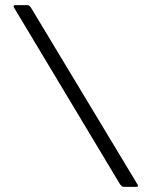

<svg xmlns="http://www.w3.org/2000/svg" viewBox="-20 -727 590 747"><path d="M462 0Q457 0 454 -2.5Q451 -5 447 -10L39 -690Q32 -700 33 -703.5Q34 -707 40 -707H85Q91 -707 93 -705.5Q95 -704 100 -698L514 -11Q517 -7 517 -3.5Q517 0 510 0Z"/></svg>

Font: Glory
Style: Regular
Weight: 400
Designer: Robert Leuschke
Foundry: Robert Leuschke
Version: Version 1.011